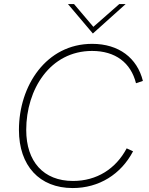

<svg xmlns="http://www.w3.org/2000/svg" viewBox="-20 -921 738 948"><path d="M339 7.5C469 7.5 577.5 -60.5 637 -174L605.5 -188.5C551.5 -87 457.5 -27.5 340.5 -27.5C194.5 -27.5 109.5 -123.5 109.5 -279.5C109.5 -480 227.5 -669.5 434.5 -669.5C549.5 -669.5 626 -611.5 651.5 -510L685.5 -521.5C657.5 -634.5 567 -704.5 435 -704.5C208 -704.5 73.5 -497.5 73.5 -279.5C73.5 -103 174.5 7.5 339 7.5ZM315.5 -901 438.5 -755.5 600.5 -901H569L441 -788.5L345.5 -901Z"/></svg>

Font: HK Grotesk ExtraLight
Style: Italic
Weight: 200
Italic angle: -16°
Designer: Alfredo Marco Pradil
Foundry: Hanken Design Co.
Version: Version 3.001;FEAKit 1.0